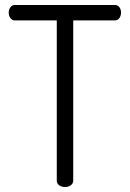

<svg xmlns="http://www.w3.org/2000/svg" viewBox="-20 -751 521 771"><path d="M466 -700.5Q466 -688 459.5 -678.5Q452.9 -669 441 -669H274V-26Q274 -14 264.2 -7Q254.4 0 241.4 0Q227 0 217.5 -7Q208 -14 208 -26V-669H40Q29.3 -669 22.1 -678Q15 -687.1 15 -700Q15 -712 21.5 -721.5Q28 -731 40 -731H441Q452.9 -731 459.5 -722Q466 -713 466 -700.5Z"/></svg>

Font: Dosis
Style: Regular
Weight: 400
Designer: Edgar Tolentino, Pablo Impallari, Igino Marini
Foundry: Edgar Tolentino, Pablo Impallari, Igino Marini
Version: Version 1.007;Glyphs 3.1.1 (3134)